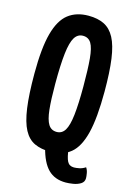

<svg xmlns="http://www.w3.org/2000/svg" viewBox="-128 -774 670 978"><g transform="rotate(15 207.5 -284.5)"><path d="M320 141Q262 141 227 106Q192 71 173 -5L290 -31Q295 15 305.5 35.5Q316 56 341 56Q353 56 369.5 52.5Q386 49 401 39Q409 50 412 66.5Q415 83 415 93Q415 113 398 123.5Q381 134 358.5 137.5Q336 141 320 141ZM203 10Q155 10 120.5 -6Q86 -22 64.5 -62Q43 -102 33 -173Q23 -244 23 -354Q23 -489 44 -566.5Q65 -644 107.5 -677Q150 -710 214 -710Q263 -710 297 -693Q331 -676 352 -636.5Q373 -597 382.5 -529Q392 -461 392 -358Q392 -218 372 -138Q352 -58 310.5 -24Q269 10 203 10ZM209 -96Q237 -96 252.5 -121.5Q268 -147 274.5 -204.5Q281 -262 281 -354Q281 -446 276 -501Q271 -556 256.5 -580Q242 -604 213 -604Q185 -604 169 -578Q153 -552 146 -492Q139 -432 139 -331Q139 -248 144.5 -196Q150 -144 165 -120Q180 -96 209 -96Z"/></g></svg>

Font: Yanone Kaffeesatz SemiBold
Style: Regular
Weight: 600
Designer: Yanone (Cyrillic: Daniel Pouzeot, Huerta Tipografica, and Cyreal)
Foundry: Yanone
Version: Version 2.003